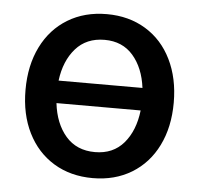

<svg xmlns="http://www.w3.org/2000/svg" viewBox="-44 -583 663 639"><g transform="rotate(5 287.0 -263.0)"><path d="M40 -262.7Q40 -344.7 70.8 -406.7Q101.6 -468.8 157.7 -502.9Q213.9 -537.1 288.1 -537.1Q361.8 -537.1 418 -502.9Q474.1 -468.8 504.6 -406.5Q535.2 -344.2 535.2 -262.7Q535.2 -181.2 504.6 -119.4Q474.1 -57.6 418 -23.4Q361.8 10.7 288.1 10.7Q213.9 10.7 157.7 -23.4Q101.6 -57.6 70.8 -119.4Q40 -181.2 40 -262.7ZM427.7 -227.5H146.5Q154.3 -159.7 190.4 -117.9Q226.6 -76.2 288.1 -76.2Q348.6 -76.2 384.3 -117.9Q419.9 -159.7 427.7 -227.5ZM427.2 -302.7Q418.9 -369.1 383.3 -410.2Q347.7 -451.2 288.1 -451.2Q227.5 -451.2 191.4 -410.2Q155.3 -369.1 147 -302.7Z"/></g></svg>

Font: Pretendard Medium
Style: Regular
Weight: 500
Designer: Base glyphs from Inter by Rasmus Andersson; Hangeul glyphs from Noto Sans CJK(Source Han Sans) by Jang Soo-young and Kan
Foundry: Kil Hyung-jin
Version: Version 1.309